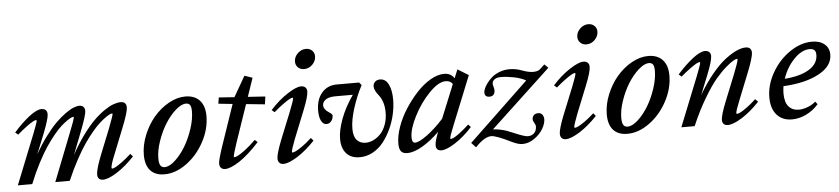

<svg xmlns="http://www.w3.org/2000/svg" viewBox="-43 -943 5275 1207"><g transform="rotate(-5 2594.5 -340.0)"><path d="M29.8 0 154.8 -313Q183.1 -383.8 183.1 -395.5Q183.1 -398.9 178.2 -398.9Q172.9 -398.9 158.7 -391.4Q144.5 -383.8 117.9 -364.3Q91.3 -344.7 59.6 -317.4L42 -332.5Q95.2 -392.6 142.6 -428.7Q189.9 -464.8 219.2 -464.8Q236.8 -464.8 246.1 -455.6Q255.4 -446.3 255.4 -429.7Q255.4 -401.4 220.7 -313L168 -182.1Q202.1 -243.2 239.3 -293Q276.4 -342.8 307.9 -373.8Q339.4 -404.8 369.1 -426Q398.9 -447.3 420.7 -456.1Q442.4 -464.8 458 -464.8Q474.6 -464.8 483.6 -455.6Q492.7 -446.3 492.7 -429.7Q492.7 -401.9 451.2 -296.4L397.9 -159.7Q434.6 -226.6 474.1 -280.5Q513.7 -334.5 547.9 -368.2Q582 -401.9 615.2 -424.3Q648.4 -446.8 673.8 -455.8Q699.2 -464.8 720.2 -464.8Q736.8 -464.8 745.8 -455.6Q754.9 -446.3 754.9 -429.7Q754.9 -397 713.9 -296.4L651.4 -139.6Q626 -78.1 626 -58.6Q626 -53.2 630.9 -53.2Q636.7 -53.2 650.1 -59.8Q663.6 -66.4 691.2 -86.2Q718.8 -106 751 -135.3L766.6 -118.2Q710.9 -59.1 655.3 -23.9Q599.6 11.2 566.9 11.2Q550.3 11.2 541.3 2.2Q532.2 -6.8 532.2 -23.4Q532.2 -56.6 565.9 -142.1L631.3 -305.7Q662.1 -385.3 662.1 -395.5Q662.1 -398.9 657.2 -398.9Q654.3 -398.9 645 -394.8Q635.7 -390.6 618.4 -378.7Q601.1 -366.7 580.6 -348.6Q560.1 -330.6 533 -298.6Q505.9 -266.6 478.5 -227.1Q451.2 -187.5 419.2 -128.4Q387.2 -69.3 357.4 0H266.1L386.2 -305.7Q417.5 -384.3 417.5 -395.5Q417.5 -398.9 412.6 -398.9Q409.7 -398.9 400.4 -394.8Q391.1 -390.6 373.8 -378.7Q356.4 -366.7 336.2 -348.6Q315.9 -330.6 289.6 -298.6Q263.2 -266.6 236.6 -227.1Q210 -187.5 179.2 -128.4Q148.4 -69.3 120.6 0Z M954.6 11.2Q896.5 11.2 866 -22.7Q835.4 -56.6 835.4 -121.1Q835.4 -183.1 861.1 -246.1Q886.7 -309.1 927.2 -356.9Q967.8 -404.8 1021 -434.8Q1074.2 -464.8 1126.5 -464.8Q1184.6 -464.8 1216.8 -430.2Q1249 -395.5 1249 -331.1Q1249 -249 1206.1 -168.9Q1163.1 -88.9 1094.2 -38.8Q1025.4 11.2 954.6 11.2ZM959.5 -33.7Q989.3 -33.7 1025.4 -66.7Q1061.5 -99.6 1091.1 -148.4Q1120.6 -197.3 1140.6 -257.6Q1160.6 -317.9 1160.6 -368.7Q1160.6 -396 1152.8 -408Q1145 -419.9 1127.4 -419.9Q1097.7 -419.9 1061 -387.2Q1024.4 -354.5 994.6 -306.6Q964.8 -258.8 944.6 -199.7Q924.3 -140.6 924.3 -91.8Q924.3 -60.1 933.1 -46.9Q941.9 -33.7 959.5 -33.7Z M1337.4 11.2Q1320.8 11.2 1311.5 1.7Q1302.2 -7.8 1302.2 -25.9Q1302.2 -49.3 1334 -142.1L1419.4 -392.1L1330.1 -401.4L1336.4 -440.4L1434.6 -433.6L1508.8 -562.5L1558.6 -545.4L1518.6 -428.2L1628.4 -420.9L1621.6 -372.1L1503.4 -383.8L1421.4 -144Q1397.9 -72.8 1397.9 -61Q1397.9 -57.6 1401.4 -57.6Q1408.2 -57.6 1423.1 -64.5Q1438 -71.3 1469.7 -95Q1501.5 -118.7 1538.1 -154.8L1555.2 -139.6Q1486.8 -64.5 1429.4 -26.6Q1372.1 11.2 1337.4 11.2Z M1886.7 -571.3Q1863.3 -571.3 1848.1 -585.9Q1833 -600.6 1833 -623Q1833 -652.3 1856.2 -674.6Q1879.4 -696.8 1908.2 -696.8Q1931.6 -696.8 1946.8 -682.4Q1961.9 -668 1961.9 -646Q1961.9 -616.7 1939.5 -594Q1917 -571.3 1886.7 -571.3ZM1705.6 11.2Q1689 11.2 1679.7 1.5Q1670.4 -8.3 1670.4 -25.9Q1670.4 -55.2 1704.6 -142.1L1773.4 -312.5Q1801.3 -382.3 1801.3 -395Q1801.3 -398.4 1796.4 -398.4Q1791 -398.4 1776.9 -390.9Q1762.7 -383.3 1736.1 -364Q1709.5 -344.7 1677.7 -317.4L1660.6 -332.5Q1712.9 -390.6 1769.8 -427.7Q1826.7 -464.8 1856.9 -464.8Q1874.5 -464.8 1884.3 -455.6Q1894 -446.3 1894 -429.7Q1894 -397.5 1859.9 -313L1790.5 -140.1Q1764.6 -73.7 1764.6 -59.1Q1764.6 -55.2 1768.1 -55.2Q1774.9 -55.2 1788.6 -61.3Q1802.2 -67.4 1830.3 -86.9Q1858.4 -106.4 1890.6 -136.2L1905.8 -118.2Q1850.1 -59.1 1794.2 -23.9Q1738.3 11.2 1705.6 11.2Z M2187.5 11.2Q2132.3 11.2 2102.8 -22Q2073.2 -55.2 2073.2 -113.3Q2073.2 -167.5 2099.4 -238.3Q2125.5 -309.1 2177.2 -383.8H2067.4Q2026.9 -383.8 2006.1 -369.4Q1985.4 -355 1985.4 -334Q1985.4 -320.8 1993.7 -309.3Q2002 -297.9 2012.2 -291.5Q2022.5 -285.2 2030.8 -278.1Q2039.1 -271 2039.1 -265.1Q2039.1 -245.1 2026.9 -230Q2014.6 -214.8 1997.1 -214.8Q1976.1 -214.8 1963.6 -238.5Q1951.2 -262.2 1951.2 -301.8Q1951.2 -373.5 1987.5 -415.3Q2023.9 -457 2080.6 -457H2223.1L2237.8 -439.9Q2201.2 -370.1 2178.5 -297.1Q2155.8 -224.1 2155.8 -170.9Q2155.8 -121.1 2177 -98.6Q2198.2 -76.2 2231.4 -76.2Q2256.3 -76.2 2281.2 -88.1Q2306.2 -100.1 2326.7 -121.8Q2347.2 -143.6 2360.1 -178.5Q2373 -213.4 2373 -255.4Q2373 -322.8 2340.3 -365.2Q2312 -399.4 2312 -424.3Q2312 -441.9 2324 -453.4Q2335.9 -464.8 2355.5 -464.8Q2390.6 -464.8 2408.9 -428Q2427.2 -391.1 2427.2 -332Q2427.2 -289.1 2417.2 -242.2Q2407.2 -195.3 2386.7 -150.1Q2366.2 -105 2338.1 -68.8Q2310.1 -32.7 2270.8 -10.7Q2231.4 11.2 2187.5 11.2Z M2486.3 11.2Q2459.5 11.2 2447.5 -3.9Q2435.5 -19 2435.5 -53.2Q2435.5 -100.6 2455.8 -158.2Q2476.1 -215.8 2510.3 -268.8Q2544.4 -321.8 2585.7 -366.5Q2627 -411.1 2673.1 -438Q2719.2 -464.8 2759.3 -464.8Q2803.2 -464.8 2823.7 -431.2L2846.2 -485.4L2914.6 -443.4L2791.5 -138.2Q2763.7 -71.3 2763.7 -57.6Q2763.7 -53.2 2766.6 -53.2Q2772.9 -53.2 2785.9 -59.3Q2798.8 -65.4 2825 -85Q2851.1 -104.5 2883.3 -134.3L2898.9 -117.2Q2844.2 -57.6 2789.3 -22.5Q2734.4 12.7 2702.1 12.7Q2668 12.7 2668 -22.9Q2668 -45.9 2690.9 -105Q2637.7 -52.7 2583.7 -20.8Q2529.8 11.2 2486.3 11.2ZM2521.5 -84.5Q2521.5 -49.8 2541.5 -49.8Q2566.4 -49.8 2618.7 -88.1Q2670.9 -126.5 2723.1 -184.6L2809.6 -396.5Q2794.9 -418 2766.1 -418Q2719.7 -418 2660.9 -356.9Q2602.1 -295.9 2561.8 -216.6Q2521.5 -137.2 2521.5 -84.5Z M3362.8 -126Q3362.8 -97.7 3343 -64.7Q3323.2 -31.7 3287.6 -7.1Q3252 17.6 3213.4 17.6Q3185.5 17.6 3145.5 -2.4Q3051.8 -48.8 3021.5 -48.8Q2978 -48.8 2920.4 12.7L2892.1 -17.1L3271 -378.4Q3240.2 -396 3195.1 -404.8Q3149.9 -413.6 3114.7 -413.6Q3088.4 -413.6 3073.7 -403.1Q3059.1 -392.6 3059.1 -374Q3059.1 -368.7 3063 -356.2Q3066.9 -343.8 3066.9 -334.5Q3066.9 -317.4 3058.3 -307.1Q3049.8 -296.9 3032.7 -296.9Q3002 -296.9 3002 -325.7Q3002 -335.4 3008.3 -350.8Q3014.6 -366.2 3028.8 -385Q3043 -403.8 3062 -419.9Q3081.1 -436 3110.1 -447Q3139.2 -458 3171.9 -458Q3211.4 -458 3252 -442.9Q3290 -428.2 3319.8 -428.2Q3349.1 -428.2 3363.8 -441.4L3393.1 -468.8L3416.5 -445.8L3036.1 -90.3Q3063 -88.9 3086.9 -83.3Q3110.8 -77.6 3124 -72.8Q3137.2 -67.9 3166 -55.7Q3231 -28.3 3250 -28.3Q3276.4 -28.3 3291.5 -43.7Q3306.6 -59.1 3306.6 -86.9Q3306.6 -95.2 3298.3 -108.4Q3290 -121.6 3290 -131.8Q3290 -146 3299.6 -156.5Q3309.1 -167 3329.1 -167Q3344.2 -167 3353.5 -155Q3362.8 -143.1 3362.8 -126Z M3668.5 -571.3Q3645 -571.3 3629.9 -585.9Q3614.7 -600.6 3614.7 -623Q3614.7 -652.3 3637.9 -674.6Q3661.1 -696.8 3689.9 -696.8Q3713.4 -696.8 3728.5 -682.4Q3743.7 -668 3743.7 -646Q3743.7 -616.7 3721.2 -594Q3698.7 -571.3 3668.5 -571.3ZM3487.3 11.2Q3470.7 11.2 3461.4 1.5Q3452.1 -8.3 3452.1 -25.9Q3452.1 -55.2 3486.3 -142.1L3555.2 -312.5Q3583 -382.3 3583 -395Q3583 -398.4 3578.1 -398.4Q3572.8 -398.4 3558.6 -390.9Q3544.4 -383.3 3517.8 -364Q3491.2 -344.7 3459.5 -317.4L3442.4 -332.5Q3494.6 -390.6 3551.5 -427.7Q3608.4 -464.8 3638.7 -464.8Q3656.2 -464.8 3666 -455.6Q3675.8 -446.3 3675.8 -429.7Q3675.8 -397.5 3641.6 -313L3572.3 -140.1Q3546.4 -73.7 3546.4 -59.1Q3546.4 -55.2 3549.8 -55.2Q3556.6 -55.2 3570.3 -61.3Q3584 -67.4 3612.1 -86.9Q3640.1 -106.4 3672.4 -136.2L3687.5 -118.2Q3631.8 -59.1 3575.9 -23.9Q3520 11.2 3487.3 11.2Z M3876 11.2Q3817.9 11.2 3787.4 -22.7Q3756.8 -56.6 3756.8 -121.1Q3756.8 -183.1 3782.5 -246.1Q3808.1 -309.1 3848.6 -356.9Q3889.2 -404.8 3942.4 -434.8Q3995.6 -464.8 4047.9 -464.8Q4106 -464.8 4138.2 -430.2Q4170.4 -395.5 4170.4 -331.1Q4170.4 -249 4127.4 -168.9Q4084.5 -88.9 4015.6 -38.8Q3946.8 11.2 3876 11.2ZM3880.9 -33.7Q3910.6 -33.7 3946.8 -66.7Q3982.9 -99.6 4012.5 -148.4Q4042 -197.3 4062 -257.6Q4082 -317.9 4082 -368.7Q4082 -396 4074.2 -408Q4066.4 -419.9 4048.8 -419.9Q4019 -419.9 3982.4 -387.2Q3945.8 -354.5 3916 -306.6Q3886.2 -258.8 3866 -199.7Q3845.7 -140.6 3845.7 -91.8Q3845.7 -60.1 3854.5 -46.9Q3863.3 -33.7 3880.9 -33.7Z M4216.8 0 4341.8 -312.5Q4370.1 -384.3 4370.1 -395Q4370.1 -398.4 4365.2 -398.4Q4359.9 -398.4 4345.7 -390.9Q4331.5 -383.3 4304.9 -364Q4278.3 -344.7 4246.1 -317.4L4229 -332.5Q4282.7 -392.6 4329.8 -428.7Q4377 -464.8 4406.2 -464.8Q4423.8 -464.8 4433.1 -455.6Q4442.4 -446.3 4442.4 -429.7Q4442.4 -399.4 4407.7 -313L4358.9 -191.4Q4402.3 -265.6 4448.7 -321.3Q4495.1 -377 4534.7 -406.7Q4574.2 -436.5 4606.4 -450.7Q4638.7 -464.8 4663.6 -464.8Q4681.2 -464.8 4690.4 -455.6Q4699.7 -446.3 4699.7 -429.7Q4699.7 -397.5 4658.7 -296.4L4596.2 -140.1Q4568.8 -72.3 4568.8 -59.1Q4568.8 -53.7 4573.7 -53.7Q4580.1 -53.7 4594 -60.3Q4607.9 -66.9 4635.3 -86.7Q4662.6 -106.4 4694.3 -135.7L4711.4 -118.2Q4655.3 -58.6 4599.4 -23.7Q4543.5 11.2 4509.8 11.2Q4493.2 11.2 4483.9 2.2Q4474.6 -6.8 4474.6 -23.4Q4474.6 -53.2 4510.3 -142.1L4576.2 -305.7Q4606 -380.9 4606 -395Q4606 -398.4 4602.1 -398.4Q4596.7 -398.4 4580.6 -390.1Q4564.5 -381.8 4532.7 -354.7Q4501 -327.6 4466.3 -286.9Q4431.6 -246.1 4386.5 -170.4Q4341.3 -94.7 4300.8 0Z M4915 11.2Q4854.5 11.2 4819.3 -28.3Q4784.2 -67.9 4784.2 -138.2Q4784.2 -217.3 4827.6 -293.5Q4871.1 -369.6 4940.4 -417.2Q5009.8 -464.8 5081.5 -464.8Q5130.4 -464.8 5159.9 -440.4Q5189.5 -416 5189.5 -374Q5189.5 -301.3 5103.3 -254.9Q5017.1 -208.5 4878.9 -201.7Q4875 -177.2 4875 -156.2Q4875 -100.1 4898.7 -73Q4922.4 -45.9 4962.4 -45.9Q4986.8 -45.9 5017.3 -56.9Q5047.9 -67.9 5068.8 -87.4L5082.5 -70.3Q5049.8 -32.2 5004.9 -10.5Q4960 11.2 4915 11.2ZM5062.5 -419.4Q5012.7 -419.4 4963.9 -368.9Q4915 -318.4 4891.1 -247.1Q4989.3 -254.4 5045.7 -289.1Q5102.1 -323.7 5102.1 -379.9Q5102.1 -401.4 5092.3 -410.4Q5082.5 -419.4 5062.5 -419.4Z"/></g></svg>

Font: Elstob 6pt Medium
Style: Italic
Weight: 500
Italic angle: -20°
Designer: Peter S. Baker
Version: Version 1.015